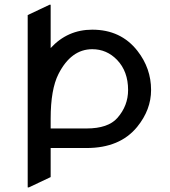

<svg xmlns="http://www.w3.org/2000/svg" viewBox="-20 -777 721 816"><path d="M195.3 -272.5V-231H347.7Q439.5 -231 479 -275.9Q524.4 -327.6 524.4 -394.5Q524.4 -473.6 477.5 -522.5Q433.6 -567.9 372.1 -567.9Q282.2 -567.9 228.5 -462.4Q195.3 -397 195.3 -272.5ZM97.7 19.5V-712.9L190.4 -756.8H195.3V-572.8Q267.1 -650.9 372.1 -650.9Q493.7 -650.9 564 -561Q622.1 -486.8 622.1 -394.5Q622.1 -310.5 563 -237.8Q489.7 -147.9 347.7 -147.9H195.3V-24.4L102.5 19.5Z"/></svg>

Font: Nova Oval
Style: Book
Weight: 400
Version: Version 2.000